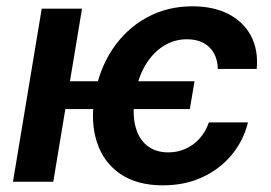

<svg xmlns="http://www.w3.org/2000/svg" viewBox="-20 -568 848 600"><path d="M587.9 -314 573.2 -227.1H142.6L156.7 -314ZM236.3 -541 146.5 0H20.5L110.4 -541ZM488.8 11.2Q408.7 11.2 356.2 -24.4Q303.7 -60.1 283 -123.3Q262.2 -186.5 275.9 -269Q289.6 -351.1 331.5 -414.1Q373.5 -477.1 437.7 -512.7Q502 -548.3 581.1 -548.3Q647 -548.3 693.8 -524.2Q740.7 -500 764.2 -456.1Q787.6 -412.1 782.2 -352.5H660.6Q660.2 -379.4 649.2 -400.4Q638.2 -421.4 616.7 -433.3Q595.2 -445.3 564.5 -445.3Q524.4 -445.3 491 -424.3Q457.5 -403.3 434.1 -364Q410.6 -324.7 401.9 -269.5Q393.1 -214.4 402.8 -174.6Q412.6 -134.8 439.2 -113.3Q465.8 -91.8 505.9 -91.8Q534.7 -91.8 559.8 -103Q585 -114.3 603.8 -135.3Q622.6 -156.2 632.8 -185.5H754.9Q740.7 -127.9 703.6 -83.5Q666.5 -39.1 611.8 -13.9Q557.1 11.2 488.8 11.2Z"/></svg>

Font: Inter 17pt SemiBold
Style: Italic
Weight: 600
Italic angle: -9.3988°
Version: Version 4.001;git-66647c0bb